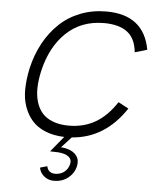

<svg xmlns="http://www.w3.org/2000/svg" viewBox="-62 -749 845 1053"><g transform="rotate(5 361.0 -223.0)"><path d="M473.6 -633.8Q349.6 -633.8 266.8 -555.7Q184.1 -477.5 152.8 -342.3Q141.6 -293 140.4 -250.7Q139.2 -208.5 149.7 -172.4Q160.2 -136.2 182.1 -110.8Q204.1 -85.4 241.5 -71Q278.8 -56.6 329.1 -56.6Q411.6 -56.6 475.8 -94Q540 -131.3 590.3 -208.5L647 -178.2Q533.2 -6.8 351.6 6.3L297.4 65.4Q311.5 65.9 329.6 70.3Q367.2 80.1 384.3 104Q401.4 127.9 393.6 162.1Q383.8 202.1 351.3 227.1Q318.8 252 274.4 252Q243.2 252 220.5 233.4Q197.8 214.8 192.4 186.5L231.9 175.3Q234.4 192.9 246.8 202.9Q259.3 212.9 277.8 212.9Q307.1 212.9 328.1 196.5Q349.1 180.2 355.5 151.9Q361.3 127.4 342.5 112.3Q323.7 97.2 284.2 94.2Q262.7 92.8 239.7 92.8L310.1 7.3Q251.5 5.4 206.3 -12.9Q161.1 -31.2 132.8 -63Q104.5 -94.7 88.9 -138.9Q73.2 -183.1 74.2 -236.8Q75.2 -290.5 88.4 -352.1Q106 -428.2 140.4 -491.2Q174.8 -554.2 223.9 -600.6Q272.9 -647 338.6 -672.6Q404.3 -698.2 481 -698.2Q687.5 -698.2 722.2 -508.8L654.8 -488.8Q647.5 -564.5 602.1 -599.1Q556.6 -633.8 473.6 -633.8Z"/></g></svg>

Font: HK Grotesk Legacy
Style: Italic
Weight: 400
Italic angle: -13°
Designer: Alfredo Marco Pradil
Foundry: Hanken Design Co.
Version: Version 2.022;PS 002.022;hotconv 1.0.88;makeotf.lib2.5.64775